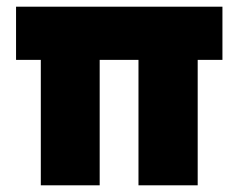

<svg xmlns="http://www.w3.org/2000/svg" viewBox="-20 -554 700 574"><path d="M102 0V-375H28V-534H645V-375H571V0H394V-375H278V0Z"/></svg>

Font: Lexend Deca ExtraBold
Style: Regular
Weight: 800
Designer: Bonnie Shaver-Troup, Thomas Jockin
Foundry: Lexend
Version: Version 1.008; ttfautohint (v1.8.4.7-5d5b)